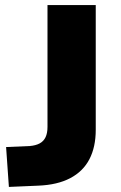

<svg xmlns="http://www.w3.org/2000/svg" viewBox="-20 -725 477 756"><path d="M15 11 4 -146 97 -150Q121 -152 136.5 -160.5Q152 -169 159.5 -185Q167 -201 167 -225V-705H357V-214Q357 -146 332 -98Q307 -50 256.5 -23.5Q206 3 131 6Z"/></svg>

Font: Nunito Sans 8pt Black
Style: Regular
Weight: 900
Version: Version 3.101;gftools[0.9.27]